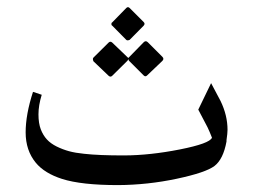

<svg xmlns="http://www.w3.org/2000/svg" viewBox="-20 -519 722 548"><path d="M300.3 -455.1 340.3 -496.1Q345.2 -501 350.1 -496.1L390.1 -456.1Q395 -451.2 390.1 -445.8L350.1 -405.3Q343.3 -402.3 340.3 -405.3L300.3 -445.8Q297.9 -446.8 297.9 -450.4Q297.9 -454.1 300.3 -455.1ZM346.2 -351.1Q346.2 -348.1 343.3 -345.2L300.3 -302.7Q295.4 -297.9 290 -302.7L246.6 -344.2Q243.7 -351.6 246.6 -354.5L290 -397.5Q294.9 -402.3 300.3 -397.5L346.2 -353.5L390.1 -398.4Q396 -404.3 401.9 -398.4L443.4 -356.9Q449.2 -351.1 443.4 -345.2L399.9 -303.7Q395 -298.8 390.1 -303.7L348.6 -345.2Q346.2 -347.7 346.2 -351.1ZM74.2 -256.8 99.1 -248.5Q89.8 -218.3 89.8 -192.6Q89.8 -167 96.4 -149.9Q103 -132.8 113.8 -121.1Q124.5 -109.4 141.8 -100.8Q159.2 -92.3 177.2 -87.4Q195.3 -82.5 219.7 -80.1Q262.7 -75.2 335.4 -75.4Q408.2 -75.7 493.4 -92.5Q578.6 -109.4 585 -126Q578.6 -142.6 572.3 -155.8L545.9 -206.1L582.5 -281.7L609.4 -231Q629.4 -189.9 629.4 -148.4Q629.4 -138.7 626.5 -119.1V-115.2Q617.2 -64.5 592.3 -45.4Q567.4 -26.4 484.4 -8.8Q401.4 8.8 316.9 9.3Q212.4 9.3 157.2 -8.3Q106.9 -24.4 82 -54.7Q53.2 -89.8 53.2 -141.1Q53.2 -192.4 74.2 -256.8Z"/></svg>

Font: Farbod
Style: Regular
Weight: 400
Designer: Mohammad Saleh Souzanchi
Foundry: http://font-store.ir
Version: Version:3.2.5;RFB:1.2.5;Building:2016-06-12 13:21:07.028780